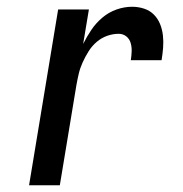

<svg xmlns="http://www.w3.org/2000/svg" viewBox="-20 -548 540 568"><path d="M66 0 152 -520H243L226 -418Q237 -440 250.5 -460Q264 -480 283 -496Q302 -512 325 -520Q348 -528 371 -528Q389 -528 406 -522.5Q423 -517 435 -505Q447 -493 453.5 -477Q460 -461 462 -443Q464 -425 462.5 -406.5Q461 -388 458 -370H367Q369 -383 369.5 -396Q370 -409 366.5 -421Q363 -433 353.5 -440.5Q344 -448 331 -448Q314 -448 297 -442Q280 -436 266 -424Q252 -412 242 -396Q232 -380 224.5 -363.5Q217 -347 213 -330Q209 -313 206 -296L157 0Z"/></svg>

Font: Iosevka Term Curly Md Obl
Style: Regular
Weight: 500
Italic angle: -9°
Designer: Belleve Invis
Foundry: Belleve Invis
Version: Version 32.3.0